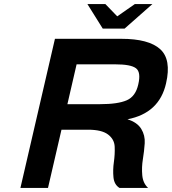

<svg xmlns="http://www.w3.org/2000/svg" viewBox="-20 -920 842 940"><path d="M249 -730H574Q708 -730 764 -679.5Q820 -629 793 -512Q760 -366 604 -336Q652 -321 671.5 -289Q691 -257 688.5 -218.5Q686 -180 679.5 -140.5Q673 -101 676.5 -62Q680 -23 705 0H565Q539 -16 535.5 -52Q532 -88 537.5 -126.5Q543 -165 541.5 -201.5Q540 -238 509 -261.5Q478 -285 411 -285H281L215 0H80ZM355 -605 310 -410H470Q557 -410 600.5 -429Q644 -448 657 -507Q671 -567 645.5 -586Q620 -605 545 -605ZM590 -780H483L408 -900H496L554 -840L640 -900H726Z"/></svg>

Font: Miedinger
Style: Bold-Italic
Weight: 700
Italic angle: -13°
Version: Version 001.000